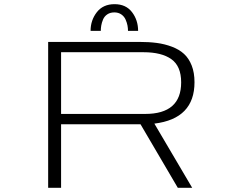

<svg xmlns="http://www.w3.org/2000/svg" viewBox="-20 -901 1090 921"><path d="M414.5 -753Q414.5 -804 444.5 -842.5Q474.5 -881 529.5 -881Q584 -881 613.2 -842.8Q642.5 -804.5 642.5 -753H594Q594 -765.5 591.5 -778.8Q589 -792 582.5 -807Q576 -822 562 -831.8Q548 -841.5 528.5 -841.5Q508.5 -841.5 494.5 -832Q480.5 -822.5 474.2 -807.2Q468 -792 465.8 -779Q463.5 -766 463.5 -753ZM833 0 654 -305H273V0H211V-700H646.5Q694.5 -700 732.2 -695Q770 -690 805 -676.8Q840 -663.5 863 -642.2Q886 -621 899.5 -586.8Q913 -552.5 913 -506.5Q913 -331.5 720.5 -308L902 0ZM273 -650.5V-354.5H676.5Q849 -354.5 849 -506Q849 -583.5 802.2 -617Q755.5 -650.5 668.5 -650.5Z"/></svg>

Font: League Mono Extended UltraLight
Style: Regular
Weight: 200
Width: 9
Designer: Tyler Finck
Foundry: The League of Moveable Type / Tyler Finck
Version: Version 2.210